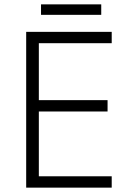

<svg xmlns="http://www.w3.org/2000/svg" viewBox="-20 -860 593 880"><path d="M492 0H100V-714H492V-662H158V-401H473V-349H158V-52H492ZM444 -840V-792H168V-840Z"/></svg>

Font: Noto Sans Cherokee Light
Style: Regular
Weight: 300
Designer: Monotype Design Team
Foundry: Monotype Imaging Inc.
Version: Version 2.001; ttfautohint (v1.8.4.7-5d5b)